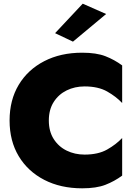

<svg xmlns="http://www.w3.org/2000/svg" viewBox="-20 -1004 745 1042"><path d="M556 -928 376 -778 279 -824 429 -984ZM245 -350Q245 -291 271.5 -249.5Q298 -208 342 -186.5Q386 -165 439 -165Q513 -165 561.5 -192.5Q610 -220 643 -255V-51Q601 -20 552 -1Q503 18 426 18Q309 18 220 -28Q131 -74 81.5 -156.5Q32 -239 32 -350Q32 -461 81.5 -543.5Q131 -626 220 -672Q309 -718 426 -718Q503 -718 552 -699Q601 -680 643 -649V-445Q610 -480 561.5 -507.5Q513 -535 439 -535Q386 -535 342 -513.5Q298 -492 271.5 -450.5Q245 -409 245 -350Z"/></svg>

Font: Jost* Heavy
Style: Regular
Weight: 800
Version: Version 3.7